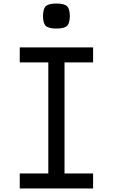

<svg xmlns="http://www.w3.org/2000/svg" viewBox="-20 -1069 640 1089"><path d="M254 0V-800H346V0ZM92 0V-85H508V0ZM92 -715V-800H508V-715ZM300 -907Q256 -907 240 -922Q224 -937 224 -978Q224 -1019 240 -1034Q256 -1049 300 -1049Q344 -1049 360 -1034Q376 -1019 376 -978Q376 -937 360 -922Q344 -907 300 -907Z"/></svg>

Font: Victor Mono SemiBold
Style: Regular
Weight: 600
Monospace: yes
Designer: Rune Bjørnerås
Version: Version 1.561;gftools[0.9.30]